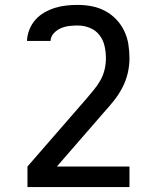

<svg xmlns="http://www.w3.org/2000/svg" viewBox="-20 -548 640 783"><path d="M508 215H92V131L333 -146Q348 -164 363 -182Q378 -200 389.5 -220.5Q401 -241 406.5 -264Q412 -287 412 -310Q412 -335 406.5 -360Q401 -385 385.5 -405Q370 -425 346 -434.5Q322 -444 297 -444Q280 -444 262.5 -442Q245 -440 228.5 -433Q212 -426 199.5 -412.5Q187 -399 186 -381H90Q91 -405 100 -427.5Q109 -450 124.5 -467.5Q140 -485 161 -497Q182 -509 204.5 -516Q227 -523 250.5 -525.5Q274 -528 297 -528Q326 -528 354.5 -522.5Q383 -517 408.5 -503.5Q434 -490 454 -469Q474 -448 486.5 -422Q499 -396 503.5 -367.5Q508 -339 508 -310Q508 -279 500.5 -248Q493 -217 478.5 -189.5Q464 -162 444.5 -137.5Q425 -113 404 -90L212 131H508Z"/></svg>

Font: Iosevka HT Medium Extended
Style: Regular
Weight: 500
Width: 7
Monospace: yes
Designer: Belleve Invis
Foundry: Belleve Invis
Version: Version 32.3.0; ttfautohint (v1.8.4)